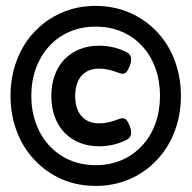

<svg xmlns="http://www.w3.org/2000/svg" viewBox="-20 -610 640 641"><path d="M299.3 -590.3Q360.4 -590.3 412.8 -567.6Q465.3 -544.9 503.9 -503.9Q542.5 -463.4 563.2 -408.2Q584 -353 584 -290Q584 -227.1 563.2 -171.9Q542.5 -116.7 503.9 -76.2Q465.3 -34.7 412.8 -12Q360.4 10.7 299.3 10.7Q237.8 10.7 185.8 -12Q133.8 -34.7 95.2 -76.2Q56.6 -116.7 35.9 -171.9Q15.1 -227.1 15.1 -290Q15.1 -353 35.9 -408.2Q56.6 -463.4 95.2 -503.9Q133.8 -544.9 185.8 -567.6Q237.8 -590.3 299.3 -590.3ZM143.6 -455.1Q115.2 -423.8 99.9 -381.6Q84.5 -339.4 84.5 -290Q84.5 -240.7 99.9 -198.5Q115.2 -156.2 143.6 -125Q172.4 -93.3 211.9 -75.9Q251.5 -58.6 299.3 -58.6Q347.7 -58.6 387.2 -75.9Q426.8 -93.3 455.6 -125Q483.9 -155.8 499 -198.2Q514.2 -240.7 514.2 -290Q514.2 -339.4 499 -381.8Q483.9 -424.3 455.6 -455.1Q426.8 -486.8 387.2 -503.9Q347.7 -521 299.3 -521Q251.5 -521 211.9 -503.9Q172.4 -486.8 143.6 -455.1ZM253.4 -221.2Q273.9 -198.2 310.5 -198.2Q341.8 -198.2 377.9 -212.9Q385.3 -215.3 389.2 -215.3Q397 -215.3 402.3 -209.2Q407.7 -203.1 413.1 -189.5Q418 -176.8 418 -167Q418 -150.4 400.4 -142.1Q358.9 -121.6 310.5 -121.6Q275.9 -121.6 246.8 -133.1Q217.8 -144.5 196.3 -166Q174.8 -188 163.1 -219.2Q151.4 -250.5 151.4 -289.6Q151.4 -328.6 163.1 -359.9Q174.8 -391.1 196.3 -413.1Q217.8 -434.6 246.8 -446Q275.9 -457.5 310.5 -457.5Q358.9 -457.5 400.4 -437Q418 -428.7 418 -412.1Q418 -402.3 413.1 -389.6Q407.7 -376 402.3 -369.9Q397 -363.8 389.2 -363.8Q385.3 -363.8 377.9 -366.2Q341.8 -380.9 310.5 -380.9Q274.4 -380.9 252.9 -357.9Q231 -333.5 231 -289.6Q231 -244.6 253.4 -221.2Z"/></svg>

Font: Courier Prime SemiBold
Style: Regular
Weight: 600
Designer: Alan Dague-Greene
Foundry: Quote-Unquote Apps
Version: Version 1.202